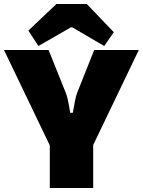

<svg xmlns="http://www.w3.org/2000/svg" viewBox="-30 -940 714 960"><path d="M162 -710 112 -787 252 -920H404L539 -779L491 -710L332 -803H324ZM436 -215V0H219V-213L-10 -690H213L300 -473Q309 -451 321 -376H334Q346 -449 355 -474L441 -690H664Z"/></svg>

Font: Exo 2.0 Black
Style: Regular
Weight: 900
Designer: Natanael Gama
Version: Version 1.001;PS 001.001;hotconv 1.0.70;makeotf.lib2.5.58329